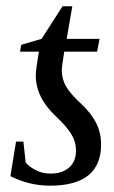

<svg xmlns="http://www.w3.org/2000/svg" viewBox="-20 -583 363 613"><path d="M104 -418H43.9L47.9 -439.9L112.8 -459L179.7 -563H210.9L192.9 -459H297.9L290 -418H185.1Q177.2 -369.6 177.2 -358.4Q177.2 -330.6 191.2 -306.6Q205.1 -282.7 240.2 -250.5Q271.5 -221.2 287.1 -190.2Q302.7 -159.2 302.7 -121.6Q302.7 9.8 139.6 9.8Q73.7 9.8 13.2 -20.5L31.2 -130.9H54.7L62 -64Q73.7 -50.3 94.5 -39.6Q115.2 -28.8 141.6 -28.8Q178.2 -28.8 200.4 -47.9Q222.7 -66.9 222.7 -103Q222.7 -129.9 207.8 -154.5Q192.9 -179.2 158.7 -211.4Q94.2 -271.5 94.2 -342.3Q94.2 -358.9 104 -418Z"/></svg>

Font: Tinos
Style: Italic
Weight: 400
Italic angle: -16.333°
Designer: Steve Matteson
Foundry: Monotype Imaging Inc.
Version: Version 1.32